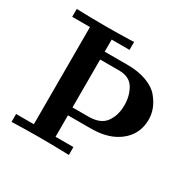

<svg xmlns="http://www.w3.org/2000/svg" viewBox="-150 -848 1023 1010"><g transform="rotate(30 361.0 -343.0)"><path d="M39.1 0V-47.9H147V-638.2H39.1V-686Q128.9 -683.1 219.2 -683.1H223.1Q293 -683.1 387.2 -686V-638.2H278.8V-564.9H417Q483.9 -564.9 533.4 -546.4Q583 -527.8 608.4 -497.3Q633.8 -466.8 646 -435.3Q658.2 -403.8 658.2 -371.1Q658.2 -291 603 -240Q547.9 -189 458 -180.2Q439 -178.2 400.9 -178.2H278.8V-47.9H387.2V0Q298.3 -2.9 208 -2.9Q124 -2.9 39.1 0ZM278.8 -226.1H375Q449.2 -226.1 479.5 -268.6Q509.8 -311 509.8 -372.1Q509.8 -430.2 483.4 -473.6Q457 -517.1 394 -517.1H278.8Z"/></g></svg>

Font: CMU Serif
Style: Bold
Weight: 700
Version: Version 0.7.0